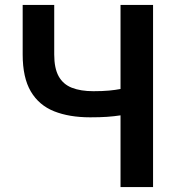

<svg xmlns="http://www.w3.org/2000/svg" viewBox="-20 -759 734 779"><path d="M469 0V-291Q443 -287 414.5 -285Q386 -283 346 -283Q261 -283 199.5 -307.5Q138 -332 105 -388Q72 -444 72 -538V-739H200V-538Q200 -482 218 -449.5Q236 -417 271.5 -403Q307 -389 359 -389Q396 -389 422.5 -391.5Q449 -394 469 -398V-739H601V0Z"/></svg>

Font: Noto Sans SC SemiBold
Style: Regular
Weight: 600
Designer: Ryoko NISHIZUKA 西塚涼子 (kana, bopomofo & ideographs); Paul D. Hunt (Latin, Greek & Cyrillic); Sandoll Communications 산돌커뮤니
Foundry: Adobe
Version: Version 2.004-H2;hotconv 1.0.118;makeotfexe 2.5.65603